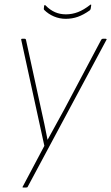

<svg xmlns="http://www.w3.org/2000/svg" viewBox="-20 -652 496 857"><path d="M84 185Q78 185 82 180L178 -1L75 -473Q73 -479 79 -479H90Q95 -479 96 -474L163 -167Q171 -133 178 -98.5Q185 -64 192 -29H193Q211 -62 229.5 -95.5Q248 -129 266 -162L432 -475Q435 -479 439 -479H451Q454 -479 455.5 -477.5Q457 -476 455 -474L104 181Q103 185 97 185ZM273 -568Q246 -568 221 -578.5Q196 -589 177 -608Q176 -610 175.5 -611.5Q175 -613 176 -617L177 -626Q178 -629 180 -629.5Q182 -630 184 -627Q204 -607 226 -597.5Q248 -588 274 -588Q302 -588 328 -598Q354 -608 382 -630Q384 -632 386 -631.5Q388 -631 387 -628L385 -614Q384 -611 383.5 -609.5Q383 -608 381 -606Q353 -586 327.5 -577Q302 -568 273 -568Z"/></svg>

Font: Sofia Sans Semi Condensed Thin
Style: Italic
Weight: 250
Italic angle: -9°
Version: Version 4.100